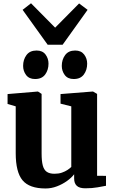

<svg xmlns="http://www.w3.org/2000/svg" viewBox="-20 -1110 682 1142"><path d="M487.5 10Q452.5 10 436.8 -4.8Q421 -19.5 421 -48V-73.5Q405.5 -53 378.8 -33.8Q352 -14.5 319 -1.8Q286 11 251 11Q155 11 114.2 -37.5Q73.5 -86 73.5 -199V-477.5L25 -491.5V-550.5L204 -565.5H206L227.5 -551.5V-197Q227.5 -152 234.5 -125.8Q241.5 -99.5 258.2 -88Q275 -76.5 304 -76.5Q329 -76.5 348.2 -83.2Q367.5 -90 381.5 -99.2Q395.5 -108.5 404 -117V-477.5L340 -493.5V-550.5L530 -565.5H533.5L557.5 -551.5V-64.5L610.5 -64V-5Q592.5 -1.5 560.5 4.2Q528.5 10 487.5 10ZM188 -640Q153 -640 135.2 -663.8Q117.5 -687.5 117.5 -718Q117.5 -755.5 137.5 -782.5Q157.5 -809.5 197 -809.5H198Q233 -809.5 250.8 -785.8Q268.5 -762 268.5 -731.5Q268.5 -694 248.8 -667Q229 -640 189 -640ZM418 -640Q383 -640 365.2 -663.8Q347.5 -687.5 347.5 -718Q347.5 -755.5 367.5 -782.5Q387.5 -809.5 427 -809.5H427.5Q462.5 -809.5 480.5 -785.8Q498.5 -762 498.5 -731.5Q498.5 -694 478.8 -667Q459 -640 419 -640ZM263.5 -844 114.5 -1051.5 164.5 -1090.5 308 -945.5 450.5 -1089.5 501 -1051.5 352.5 -844Z"/></svg>

Font: Merriweather 24pt ExtraBold
Style: Regular
Weight: 800
Version: Version 2.100